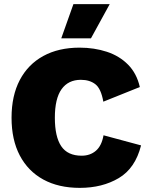

<svg xmlns="http://www.w3.org/2000/svg" viewBox="-20 -901 719 931"><path d="M664 -196Q636 -85 556 -37.5Q476 10 367 10Q264 10 190 -30.5Q116 -71 76 -147Q36 -223 36 -330Q36 -437 76 -513Q116 -589 190 -629.5Q264 -670 366 -670Q437 -670 498 -650Q559 -630 601 -587.5Q643 -545 658 -479L481 -408Q470 -471 442.5 -492.5Q415 -514 372 -514Q311 -514 278.5 -468.5Q246 -423 246 -330Q246 -238 277 -192Q308 -146 376 -146Q417 -146 445 -170Q473 -194 482 -245ZM336 -881H512L421 -715H277Z"/></svg>

Font: Work Sans ExtraBold
Style: Regular
Weight: 800
Designer: Wei Huang
Foundry: Wei Huang
Version: Version 2.012; ttfautohint (v1.8.3)